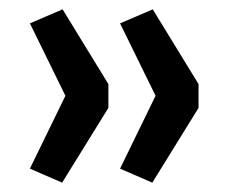

<svg xmlns="http://www.w3.org/2000/svg" viewBox="-20 -471 505 411"><path d="M113 -80 44 -110 120 -266 44 -421 114 -451 212 -291V-240ZM306 -80 237 -110 313 -266 237 -421 307 -451 405 -291V-240Z"/></svg>

Font: Nunito Sans 12pt SemiBold
Style: Regular
Weight: 600
Designer: Vernon Adams
Foundry: Vernon Adams
Version: Version 3.101;gftools[0.9.27]